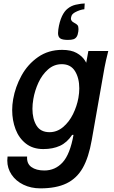

<svg xmlns="http://www.w3.org/2000/svg" viewBox="-20 -836 640 1080"><path d="M21 67Q21 56 22.5 44.5H132.5Q129.5 84 156.5 103.5Q183.5 123 229.5 123Q290.5 123 332.2 77.5Q374 32 393.5 -77.5H386Q357 -34 317.2 -15.8Q277.5 2.5 223.5 2.5Q165 2.5 125.8 -28.2Q86.5 -59 67.5 -109Q48.5 -159 48.5 -217Q48.5 -246.5 54 -278Q66 -347 100.8 -410.5Q135.5 -474 193.8 -514.8Q252 -555.5 329.5 -555.5Q380 -555.5 411.2 -538Q442.5 -520.5 458.5 -494.5L465 -483L477 -549H589Q574.5 -492 568 -456.5L496 -48Q479 49.5 445.5 108.5Q412 167.5 354.2 195.5Q296.5 223.5 207 223.5Q154.5 223.5 112 203Q69.5 182.5 45.2 146.5Q21 110.5 21 67ZM421 -285Q426 -314 426 -338.5Q426 -397 401.8 -436Q377.5 -475 327.5 -475Q283.5 -475 250 -445.2Q216.5 -415.5 196 -370.8Q175.5 -326 167.5 -279Q162.5 -250 162.5 -224Q162.5 -167.5 185.2 -130Q208 -92.5 258.5 -92.5Q300.5 -92.5 334.8 -121.2Q369 -150 390.8 -194.2Q412.5 -238.5 421 -285ZM401.5 -766.5Q391.5 -760.5 386.8 -754.8Q382 -749 380 -739Q379 -734 379 -731.5Q379 -721 389 -713L399.5 -706.5Q410.5 -701 416 -694.5Q421.5 -688 421.5 -672.5L420.5 -659Q418 -639.5 411.2 -629.2Q404.5 -619 393 -615.2Q381.5 -611.5 362 -611.5Q330.5 -611.5 318.5 -620.2Q306.5 -629 306.5 -649.5Q306.5 -659 308 -670Q314 -713.5 329 -745.5Q342.5 -773.5 360 -787Q380 -803.5 406 -809.5Q438.5 -816.5 456.5 -816.5L454.5 -784Q430.5 -782 401.5 -766.5Z"/></svg>

Font: JuliaMono SemiBold
Style: Italic
Weight: 600
Italic angle: -9°
Monospace: yes
Designer: cormullion
Foundry: corm
Version: Version 0.056; ttfautohint (v1.8.4)